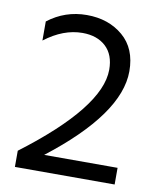

<svg xmlns="http://www.w3.org/2000/svg" viewBox="-77 -722 648 783"><g transform="rotate(10 247.0 -330.5)"><path d="M451 0H38V-67Q348 -301 348 -457Q348 -519 312 -552.5Q276 -586 215 -586Q136 -586 59 -527V-606Q130 -661 220 -661Q310 -661 370 -610Q430 -559 430 -465Q430 -288 147 -69H451Z"/></g></svg>

Font: Hind Jalandhar
Style: Regular
Weight: 400
Designer: Namrata Goyal
Foundry: Indian Type Foundry
Version: Version 0.702;PS 1.0;hotconv 1.0.81;makeotf.lib2.5.63406